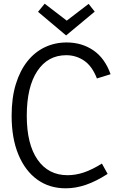

<svg xmlns="http://www.w3.org/2000/svg" viewBox="-20 -1009 628 1040"><path d="M532 -123 563 -67Q501 -27 445.5 -8Q390 11 336 11Q247 11 181.5 -36.5Q116 -84 79.5 -172Q43 -260 43 -382Q43 -479 65.5 -552.5Q88 -626 128 -676.5Q168 -727 222.5 -753Q277 -779 341 -779Q423 -779 485.5 -736.5Q548 -694 579 -607L505 -584Q479 -651 435.5 -680.5Q392 -710 339 -710Q239 -710 182 -624Q125 -538 125 -382Q125 -228 183.5 -144Q242 -60 346 -60Q390 -60 434.5 -75Q479 -90 532 -123ZM186 -945 222 -989 347 -893H336L460 -988L493 -946L338 -817Z"/></svg>

Font: Yaldevi
Style: Regular
Weight: 400
Designer: Sol Matas, Rajitha Manaperi, Kosala Senevirathne
Foundry: Mooniak
Version: Version 1.100